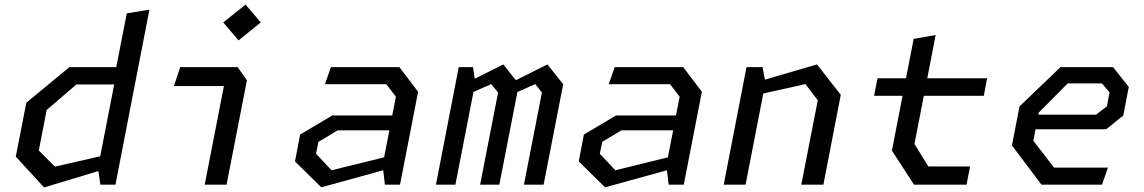

<svg xmlns="http://www.w3.org/2000/svg" viewBox="-20 -807 5000 839"><path d="M418.5 0H484.5L633 -765L534 -748.5L488 -513.5H283L95 -358L49 -122.5L172.5 12L410 -59.5ZM149.5 -149.5 184 -326.5 314 -438H479L418 -124L220 -79Z M874.5 0H970L1059 -456L1018.5 -513.5H767.5L740 -431H958.5ZM955.5 -709 1022.5 -630.5 1119.5 -709 1053 -787Z M1662 0H1728L1807 -406L1725.5 -513.5H1426L1400 -439H1668L1710 -384.5L1694 -302.5H1432L1291.5 -219L1269 -101.5L1384 11.5L1654.5 -63ZM1361 -135 1371.5 -187 1455.5 -237.5H1681.5L1658.5 -119.5L1429 -63Z M2269.5 0H2355.5L2441 -439L2372 -525.5L2234 -456.5L2179.5 -525.5L2054.5 -463L2047 -513.5H1984.5L1885 0H1970L2049 -405.5L2126.5 -439.5L2156.5 -402.5L2078 0H2162L2241 -405L2319 -439.5L2348 -402.5Z M2902 0H2968L3047 -406L2965.5 -513.5H2666L2640 -439H2908L2950 -384.5L2934 -302.5H2672L2531.5 -219L2509 -101.5L2624 11.5L2894.5 -63ZM2601 -135 2611.5 -187 2695.5 -237.5H2921.5L2898.5 -119.5L2669 -63Z M3481.5 0H3578L3654 -392.5L3550 -525.5L3322.5 -459L3312 -513.5H3242L3142.5 0H3238L3315.5 -398.5L3499.5 -439.5L3553.5 -369Z M3974 0H4203.5L4219 -79.5H4036.5L3976 -178L4017 -388.5H4279L4293.5 -465H4032L4068.5 -654L3972.5 -637L3939 -465H3814.5L3799.5 -388.5H3924L3877.5 -149Z M4531 0H4795.5L4821.5 -74.5H4586L4495.5 -192L4505 -242H4813.5L4888.5 -302L4912.5 -427L4844 -513.5H4614L4435 -342L4402 -171.5ZM4517.5 -306 4519.5 -315.5 4645.5 -442.5H4795L4828.5 -403.5L4817 -342.5L4769.5 -306Z"/></svg>

Font: Monaspace Krypton
Style: Italic
Weight: 400
Italic angle: -11°
Designer: Riley Cran & the Lettermatic Team
Foundry: Lettermatic
Version: Version 1.101 (Monaspace Krypton)